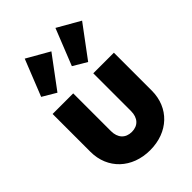

<svg xmlns="http://www.w3.org/2000/svg" viewBox="-234 -896 1008 1008"><g transform="rotate(-45 269.5 -392.0)"><path d="M270 11C404 11 497 -77 497 -205V-486H344V-206C344 -155 316 -125 270 -125C223 -125 195 -156 195 -206V-486H42V-205C42 -78 136 11 270 11ZM63 -592 139 -547 270 -723 144 -795ZM291 -592 367 -547 498 -723 372 -795Z"/></g></svg>

Font: MV Cash
Style: Bold
Weight: 700
Designer: Rodrigo Fuenzalida
Foundry: fragTYPE
Version: Version 1.100;Glyphs 3.1.2 (3151)